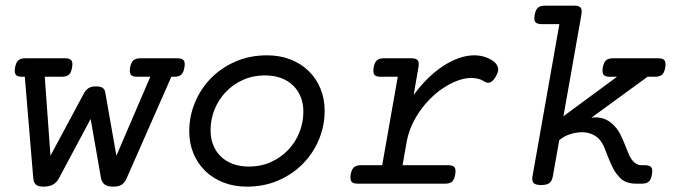

<svg xmlns="http://www.w3.org/2000/svg" viewBox="-20 -661 2438 691"><path d="M59.1 -384.8Q42.5 -384.8 36.9 -392.1Q31.2 -399.4 34.2 -418Q37.6 -436.5 45.9 -443.8Q54.2 -451.2 70.8 -451.2H214.4Q231 -451.2 236.8 -443.8Q242.7 -436.5 239.3 -418Q236.3 -399.4 227.8 -392.1Q219.2 -384.8 202.6 -384.8H141.1L161.6 -100.6L283.2 -327.1Q288.6 -336.9 298.3 -343.5Q308.1 -350.1 324.2 -350.1Q340.8 -350.1 348.6 -345.2Q356.4 -340.3 358.4 -330.6L398.9 -100.6L521 -384.8H473.1Q456.5 -384.8 450.9 -392.1Q445.3 -399.4 448.2 -418Q451.7 -436.5 460 -443.8Q468.3 -451.2 484.9 -451.2H618.7Q635.3 -451.2 641.1 -443.8Q647 -436.5 643.6 -418Q640.6 -399.4 632.1 -392.1Q623.5 -384.8 606.9 -384.8H596.7L436.5 -21Q428.7 -3.4 418 3.7Q407.2 10.7 388.7 10.7Q367.7 10.7 356.9 3.2Q346.2 -4.4 343.3 -21L306.2 -232.9L192.9 -21Q184.1 -3.9 170.4 3.4Q156.7 10.7 135.7 10.7Q117.2 10.7 109.1 3.4Q101.1 -3.9 99.6 -21L69.3 -384.8Z M661.1 -188.5Q661.1 -242.2 681.4 -291.5Q701.7 -340.8 738.5 -378.7Q775.4 -416.5 826.9 -439.2Q878.4 -461.9 941.4 -461.9Q987.3 -461.9 1025.4 -447Q1063.5 -432.1 1090.8 -405.5Q1118.2 -378.9 1133.3 -342.3Q1148.4 -305.7 1148.4 -262.7Q1148.4 -209 1128.2 -159.7Q1107.9 -110.4 1071 -72.5Q1034.2 -34.7 982.7 -12Q931.2 10.7 868.2 10.7Q822.3 10.7 784.2 -4.2Q746.1 -19 718.8 -45.7Q691.4 -72.3 676.3 -108.6Q661.1 -145 661.1 -188.5ZM737.8 -192.4Q737.8 -163.1 747.3 -139.2Q756.8 -115.2 774.7 -97.9Q792.5 -80.6 818.1 -71Q843.8 -61.5 876 -61.5Q918.9 -61.5 954.8 -77.6Q990.7 -93.8 1016.8 -121.1Q1043 -148.4 1057.4 -184.1Q1071.8 -219.7 1071.8 -258.8Q1071.8 -288.1 1062.3 -312Q1052.7 -335.9 1034.9 -353.3Q1017.1 -370.6 991.5 -380.1Q965.8 -389.6 933.6 -389.6Q890.6 -389.6 854.7 -373.5Q818.8 -357.4 792.7 -330.1Q766.6 -302.7 752.2 -267.1Q737.8 -231.4 737.8 -192.4Z M1460.9 -451.2Q1477.5 -451.2 1483.4 -443.8Q1489.3 -436.5 1485.8 -418L1468.8 -319.3Q1492.7 -352.1 1519.5 -378.4Q1546.4 -404.8 1574.7 -423.3Q1603 -441.9 1631.6 -451.9Q1660.2 -461.9 1687 -461.9Q1723.6 -461.9 1753.4 -442.4Q1766.1 -434.1 1771.2 -421.1Q1776.4 -408.2 1766.6 -389.6Q1747.1 -352.1 1723.1 -367.7Q1712.9 -374.5 1700.9 -377.4Q1689 -380.4 1676.3 -380.4Q1653.8 -380.4 1629.6 -371.8Q1605.5 -363.3 1581.3 -348.1Q1557.1 -333 1534.7 -311.8Q1512.2 -290.5 1493.9 -265.1Q1475.6 -239.7 1462.4 -210.7Q1449.2 -181.6 1443.8 -151.4L1428.7 -66.4H1593.3Q1609.9 -66.4 1615.7 -59.1Q1621.6 -51.8 1618.2 -33.2Q1615.2 -14.6 1606.9 -7.3Q1598.6 0 1582 0H1267.6Q1251 0 1245.1 -7.3Q1239.3 -14.6 1242.2 -33.2Q1245.6 -51.8 1253.9 -59.1Q1262.2 -66.4 1278.8 -66.4H1355.5L1411.6 -384.8H1349.6Q1333 -384.8 1327.4 -392.1Q1321.8 -399.4 1324.7 -418Q1328.1 -436.5 1336.4 -443.8Q1344.7 -451.2 1361.3 -451.2Z M2349.1 -451.2Q2365.7 -451.2 2371.6 -443.8Q2377.4 -436.5 2374 -418Q2371.1 -399.4 2362.5 -392.1Q2354 -384.8 2337.4 -384.8H2310.5L2108.4 -237.3Q2157.2 -245.1 2191.9 -207Q2205.1 -192.9 2213.6 -175.3Q2222.2 -157.7 2229 -140.4Q2235.8 -123 2242.4 -107.4Q2249 -91.8 2257.8 -81.5Q2263.7 -74.7 2271.5 -70.6Q2279.3 -66.4 2289.6 -66.4H2301.3Q2317.9 -66.4 2323.7 -59.1Q2329.6 -51.8 2326.2 -33.2Q2323.2 -14.6 2314.9 -7.3Q2306.6 0 2290 0H2269Q2252.4 0 2237.8 -4.6Q2223.1 -9.3 2212.9 -19.5Q2196.8 -35.6 2187 -54.4Q2177.2 -73.2 2169.9 -92.3Q2162.6 -111.3 2155.5 -128.7Q2148.4 -146 2137.7 -158.7Q2126 -171.9 2109.4 -178.5Q2092.8 -185.1 2074.2 -185.1Q2056.6 -185.1 2036.4 -179.4Q2016.1 -173.8 2001.5 -163.1L1992.7 -156.7L1969.7 -26.9Q1966.8 -9.8 1957.5 -2.4Q1948.2 4.9 1927.7 4.9Q1907.2 4.9 1900.4 -2.4Q1893.6 -9.8 1896.5 -26.9L1993.2 -574.2H1929.2Q1912.6 -574.2 1906.7 -581.5Q1900.9 -588.9 1904.3 -607.4Q1907.7 -626 1916 -633.3Q1924.3 -640.6 1940.9 -640.6H2047.4Q2064 -640.6 2069.8 -633.3Q2075.7 -626 2072.3 -607.4L2007.8 -242.7L2200.7 -384.8H2174.3Q2157.7 -384.8 2152.1 -392.1Q2146.5 -399.4 2149.4 -418Q2152.8 -436.5 2161.1 -443.8Q2169.4 -451.2 2186 -451.2Z"/></svg>

Font: Courier Prime
Style: Italic
Weight: 400
Monospace: yes
Designer: Alan Dague-Greene
Foundry: Quote-Unquote Apps
Version: Version 1.202